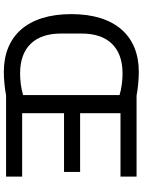

<svg xmlns="http://www.w3.org/2000/svg" viewBox="112 -862 762 1027"><g transform="rotate(90 493.5 -349.0)"><path d="M925 0V-86H586V-310H900V-396H586V-612H925V-698H492C455 -705 405 -710 365 -710C173 -710 56 -584 56 -349C56 -114 173 12 365 12C405 12 455 7 490 0ZM373 -75C230 -75 160 -159 160 -292V-406C160 -539 230 -623 373 -623C410 -623 453 -618 489 -607V-91C453 -80 410 -75 373 -75Z"/></g></svg>

Font: IBM Plex Devanagari Text
Style: Regular
Weight: 450
Designer: Mike Abbink, Paul van der Laan, Pieter van Rosmalen, Erin McLaughlin
Foundry: Bold Monday
Version: Version 1.0